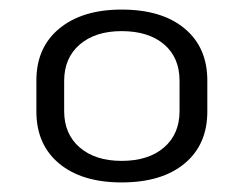

<svg xmlns="http://www.w3.org/2000/svg" viewBox="-20 -736 509 401"><path d="M234 -355Q151 -355 103.5 -394.5Q56 -434 56 -503V-568Q56 -637 104 -676.5Q152 -716 234 -716Q318 -716 365.5 -676.5Q413 -637 413 -568V-503Q413 -434 365.5 -394.5Q318 -355 234 -355ZM234 -400Q290 -400 322.5 -428Q355 -456 355 -504V-567Q355 -616 322.5 -643.5Q290 -671 234 -671Q179 -671 146.5 -643Q114 -615 114 -567V-504Q114 -456 146.5 -428Q179 -400 234 -400Z"/></svg>

Font: Pathway Extreme 8pt Thin 12pt Light
Style: Regular
Weight: 300
Version: Version 1.001;gftools[0.9.26]